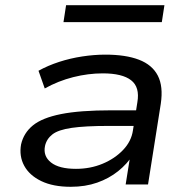

<svg xmlns="http://www.w3.org/2000/svg" viewBox="-20 -709 728 738"><path d="M252 9Q184 9 138.5 -13Q93 -35 73 -72Q53 -109 61 -154Q71 -198 106.5 -227Q142 -256 214.5 -270.5Q287 -285 409 -285H521L512 -225H397Q307 -225 255.5 -217.5Q204 -210 181.5 -192.5Q159 -175 153 -148Q145 -109 176 -84.5Q207 -60 272 -60Q327 -60 374 -79.5Q421 -99 453 -132.5Q485 -166 491 -208L508 -316Q518 -374 484 -400.5Q450 -427 375 -427Q319 -427 261.5 -412.5Q204 -398 152 -369L128 -437Q164 -457 207 -471Q250 -485 296 -492Q342 -499 385 -499Q463 -499 514 -479.5Q565 -460 586.5 -418.5Q608 -377 598 -310L549 0H463L481 -113L491 -114Q469 -79 434 -51Q399 -23 353.5 -7Q308 9 252 9ZM224 -624 234 -689H612L602 -624Z"/></svg>

Font: Nunito Sans 10pt Expanded
Style: Italic
Weight: 400
Width: 7
Italic angle: -9°
Designer: Vernon Adams
Foundry: Vernon Adams
Version: Version 3.101;gftools[0.9.27]